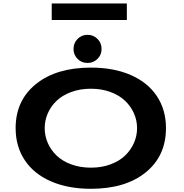

<svg xmlns="http://www.w3.org/2000/svg" viewBox="-20 -1106 1090 1136"><path d="M286 -1085.5H730.5V-987.5H286ZM498 -733.5Q463 -733.5 439 -757.5Q415 -781.5 415 -816Q415 -851.5 439 -875.8Q463 -900 498 -900Q532.5 -900 556.8 -875.8Q581 -851.5 581 -816Q581 -781.5 556.8 -757.5Q532.5 -733.5 498 -733.5ZM518 11Q383 11 282 -32.8Q181 -76.5 126.8 -157.8Q72.5 -239 72.5 -348Q72.5 -512 193 -609Q313.5 -706 518 -706Q653 -706 753.5 -662.2Q854 -618.5 908 -537.5Q962 -456.5 962 -348Q962 -183 842 -86Q722 11 518 11ZM518 -114Q581 -114 633.2 -133.2Q685.5 -152.5 719.5 -185Q753.5 -217.5 772.2 -259.5Q791 -301.5 791 -348Q791 -394 772.2 -436Q753.5 -478 719.5 -510.2Q685.5 -542.5 633.2 -561.8Q581 -581 518 -581Q454.5 -581 402 -561.8Q349.5 -542.5 315.5 -510.2Q281.5 -478 263 -436Q244.5 -394 244.5 -348Q244.5 -301.5 263 -259.5Q281.5 -217.5 315.5 -185Q349.5 -152.5 402 -133.2Q454.5 -114 518 -114Z"/></svg>

Font: League Mono Extended SemiBold
Style: Regular
Weight: 600
Width: 9
Designer: Tyler Finck
Foundry: The League of Moveable Type / Tyler Finck
Version: Version 2.210